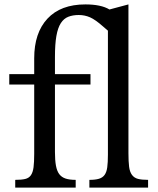

<svg xmlns="http://www.w3.org/2000/svg" viewBox="-20 -850 718 870"><path d="M562 -156Q562 -118 565 -94.5Q568 -71 578 -57.5Q588 -44 605 -39.5Q622 -35 651 -35V0H385V-35Q412 -35 428.5 -40Q445 -45 454 -57.5Q463 -70 466 -92Q469 -114 469 -149V-711L447 -730Q412 -761 388 -771.5Q364 -782 337 -782Q310 -782 289.5 -774Q269 -766 255.5 -745Q242 -724 235.5 -687Q229 -650 229 -592V-514H390V-467H229V-161Q229 -124 233.5 -99.5Q238 -75 248.5 -61Q259 -47 277 -41Q295 -35 323 -35V0H49V-35Q77 -35 94 -39Q111 -43 120 -56Q129 -69 132 -92Q135 -115 135 -153V-467H22V-514H135V-586Q135 -701 195 -765.5Q255 -830 367 -830Q438 -830 476 -807L562 -830Z"/></svg>

Font: SVN-Libre Baskerville
Style: Regular
Weight: 400
Designer: Pablo Impallari, Rodrigo Fuenzalida
Foundry: Pablo Impallari, Rodrigo Fuenzalida
Version: Version 1.000; ttfautohint (v1.8.4)